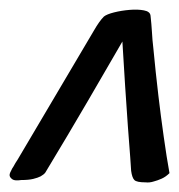

<svg xmlns="http://www.w3.org/2000/svg" viewBox="-41 -745 378 406"><path d="M277.3 -711.9Q279.3 -694.3 280.3 -677.2Q281.2 -660.2 283.2 -643.6Q288.1 -591.8 293.9 -543Q298.8 -501 305.2 -456.1Q311.5 -411.1 317.4 -378.9Q309.6 -371.1 300.8 -367.2Q292 -363.3 284.2 -361.3Q275.4 -358.4 266.6 -359.4Q248 -359.4 243.2 -364.3Q238.3 -369.1 236.3 -383.8Q236.3 -386.7 234.4 -412.1Q232.4 -437.5 229.5 -476.6Q226.6 -515.6 223.6 -563Q220.7 -610.4 217.8 -657.2Q188.5 -606.4 145.5 -532.7Q102.5 -459 54.7 -379.9Q51.8 -376 44.9 -372.1Q39.1 -369.1 29.3 -366.7Q19.5 -364.3 3.9 -364.3Q-9.8 -362.3 -14.6 -365.7Q-19.5 -369.1 -20.5 -373Q-21.5 -377 -17.6 -383.8Q-15.6 -388.7 -12.7 -392.6Q-10.7 -396.5 -8.3 -400.4Q-5.9 -404.3 -3.9 -407.2L157.2 -679.7Q168.9 -700.2 178.7 -710Q184.6 -714.8 200.2 -718.8Q215.8 -722.7 232.9 -724.1Q250 -725.6 263.2 -723.1Q276.4 -720.7 277.3 -711.9Z"/></svg>

Font: Satisfy
Style: Regular
Weight: 400
Designer: Font Diner, Inc
Foundry: Font Diner, Inc
Version: Version 1.000